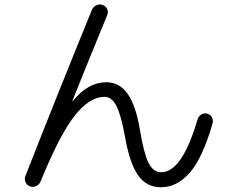

<svg xmlns="http://www.w3.org/2000/svg" viewBox="-20 -790 1040 848"><path d="M91.8 -11.7Q229.5 -363.3 385.7 -746.1Q391.6 -759.8 405.3 -766.6Q418.9 -773.4 433.1 -768.1Q447.3 -762.7 453.1 -750.5Q459 -738.3 454.1 -724.6Q360.4 -497.1 299.8 -344.7V-342.8Q300.8 -342.8 301.8 -343.8Q369.1 -426.8 449.2 -426.8Q508.8 -426.8 544.9 -374Q581.1 -321.3 598.6 -212.9Q615.2 -113.3 635.7 -71.3Q656.2 -29.3 692.4 -29.3Q784.2 -29.3 852.5 -262.7Q856.4 -276.4 869.1 -284.2Q881.8 -292 895.5 -288.1Q909.2 -284.2 916 -271.5Q922.9 -258.8 918.9 -245.1Q874 -89.8 817.4 -26.4Q760.7 37.1 691.4 37.1Q626 37.1 588.9 -17.1Q551.8 -71.3 531.2 -190.4Q514.6 -282.2 494.1 -322.3Q473.6 -362.3 441.4 -362.3Q375 -362.3 308.6 -277.3Q242.2 -192.4 159.2 11.7Q153.3 25.4 140.1 31.7Q127 38.1 112.8 33.2Q98.6 28.3 92.8 14.6Q86.9 1 91.8 -11.7Z"/></svg>

Font: Rounded-X Mgen+ 1m regular
Style: Regular
Weight: 400
Designer: [Source Han Sans]
Ryoko NISHIZUKA  (kana & ideographs); Paul D. Hunt (Latin, Greek & Cyrillic); Wenlong ZHANG  (bopomofo
Version: Version 1.059.20150602